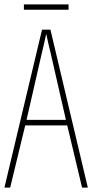

<svg xmlns="http://www.w3.org/2000/svg" viewBox="-20 -848 417 868"><path d="M290 -828H88V-804H290ZM351 0H377L208 -714H170L0 0H26L94 -281H284ZM208 -612 278 -306H100L170 -612C178 -646 183 -666 189 -695C195 -666 200 -645 208 -612Z"/></svg>

Font: Noto Sans Myanmar UI ExtraCondensed Thin
Style: Regular
Weight: 100
Width: 2
Designer: Monotype Design Team
Foundry: Monotype Imaging Inc.
Version: Version 2.103